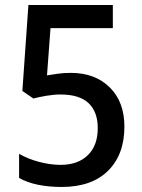

<svg xmlns="http://www.w3.org/2000/svg" viewBox="-20 -734 566 764"><path d="M262 -444Q358 -444 416.5 -386.5Q475 -329 475 -230Q475 -119 410 -54.5Q345 10 225 10Q174 10 130.5 1Q87 -8 56 -26V-122Q90 -102 135 -90Q180 -78 221 -78Q290 -78 329.5 -116.5Q369 -155 369 -224Q369 -289 332.5 -323.5Q296 -358 221 -358Q195 -358 165 -353Q135 -348 113 -342L69 -372L93 -714H429V-622H181L167 -434Q185 -437 209 -440.5Q233 -444 262 -444Z"/></svg>

Font: Noto Sans Georgian SemiCondensed Medium
Style: Regular
Weight: 500
Width: 4
Designer: Monotype Design Team, Akaki Razmadze
Foundry: Google LLC
Version: Version 2.005; ttfautohint (v1.8.4.7-5d5b)